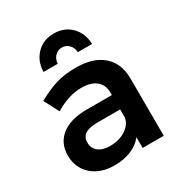

<svg xmlns="http://www.w3.org/2000/svg" viewBox="-178 -877 945 1007"><g transform="rotate(-30 295.0 -373.5)"><path d="M397 0V-65Q369 -30 325 -12Q281 6 224 6Q168 6 125.5 -15.5Q83 -37 60 -75Q37 -113 37 -160Q37 -235 90 -277.5Q143 -320 240 -321H396V-335Q396 -382 365 -408Q334 -434 275 -434Q199 -434 116 -384L69 -474Q132 -509 183.5 -524.5Q235 -540 304 -540Q408 -540 465.5 -490Q523 -440 524 -350L525 0ZM396 -186V-234H261Q209 -234 184.5 -218.5Q160 -203 160 -168Q160 -134 185.5 -114Q211 -94 255 -94Q311 -94 351 -120.5Q391 -147 396 -186ZM146 -605Q148 -671 189 -712Q230 -753 293 -753Q356 -753 397 -712Q438 -671 440 -605H354Q352 -633 335 -650.5Q318 -668 293 -668Q268 -668 251 -650.5Q234 -633 232 -605Z"/></g></svg>

Font: Montserrat Medium
Style: Regular
Weight: 500
Designer: Julieta Ulanovsky
Foundry: Julieta Ulanovsky
Version: Version 6.001